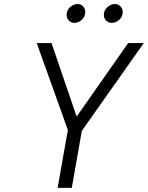

<svg xmlns="http://www.w3.org/2000/svg" viewBox="-20 -908 715 928"><path d="M258.5 0 308 -279.5 157.5 -700H229L350.5 -344.5L599.5 -700H675L375.5 -275.5L327 0ZM520 -797.5Q503.5 -797.5 492.8 -808.8Q482 -820 482 -836.5Q482 -858 498.8 -873.2Q515.5 -888.5 535.5 -888.5Q552 -888.5 562.5 -877Q573 -865.5 573 -849.5Q573 -828 556.8 -812.8Q540.5 -797.5 520 -797.5ZM339.5 -797.5Q323 -797.5 312.5 -808.8Q302 -820 302 -836.5Q302 -858 318.5 -873.2Q335 -888.5 355 -888.5Q372 -888.5 382 -877Q392 -865.5 392 -849.5Q392 -828 376 -812.8Q360 -797.5 339.5 -797.5Z"/></svg>

Font: Overpass Light
Style: Italic
Weight: 300
Italic angle: -10°
Designer: Delve Withrington, Dave Bailey, Thomas Jockin
Foundry: Delve Fonts LLC
Version: Version 4.000; ttfautohint (v1.8.3)